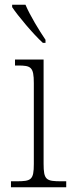

<svg xmlns="http://www.w3.org/2000/svg" viewBox="-20 -786 306 806"><path d="M160 -606H171V-619C145 -657 106 -721 87 -766H31V-756C54 -721 120 -642 160 -606ZM26 0H258V-25H238C174 -25 163 -30 163 -99V-536H43V-511H55C110 -511 122 -505 122 -437V-98C122 -30 111 -25 48 -25H26Z"/></svg>

Font: Noto Serif Sinhala SemiCondensed ExtraLight
Style: Regular
Weight: 200
Width: 4
Designer: Jelle Bosma - Monotype Design Team
Foundry: Monotype Imaging Inc.
Version: Version 2.007